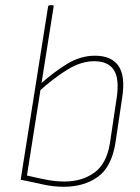

<svg xmlns="http://www.w3.org/2000/svg" viewBox="-20 -703 534 734"><path d="M224 11Q183 11 143.5 2Q104 -7 59 -16L164 -679Q166 -683 170 -683H181Q187 -683 185 -678L83 -32Q121 -23 157 -16Q193 -9 226 -9Q293 -9 340 -42.5Q387 -76 400 -154L426 -328Q437 -401 415.5 -435Q394 -469 340 -469Q290 -469 238 -437Q186 -405 128 -353L131 -379Q186 -428 237 -459Q288 -490 343 -490Q406 -490 433 -451Q460 -412 447 -329L421 -155Q406 -64 353.5 -26.5Q301 11 224 11Z"/></svg>

Font: Sofia Sans Semi Condensed Thin
Style: Italic
Weight: 250
Italic angle: -9°
Version: Version 4.100